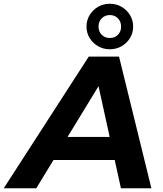

<svg xmlns="http://www.w3.org/2000/svg" viewBox="-83 -1001 869 1021"><path d="M-63 0 389 -700H550L722 0H560L424 -620H488L110 0ZM124 -150 190 -273H551L570 -150ZM501 -739Q466 -739 438 -755.5Q410 -772 393.5 -799Q377 -826 377 -860Q377 -893 393.5 -920.5Q410 -948 438 -964.5Q466 -981 501 -981Q536 -981 564 -964.5Q592 -948 608.5 -920.5Q625 -893 625 -860Q625 -826 608.5 -799Q592 -772 564 -755.5Q536 -739 501 -739ZM501 -799Q527 -799 544 -816Q561 -833 561 -859Q561 -886 544 -903.5Q527 -921 501 -921Q476 -921 458.5 -904Q441 -887 441 -860Q441 -833 458 -816Q475 -799 501 -799Z"/></svg>

Font: Montserrat Thin
Style: Bold Italic
Weight: 700
Italic angle: -11.3°
Version: Version 9.000